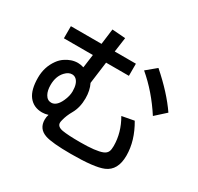

<svg xmlns="http://www.w3.org/2000/svg" viewBox="-181 -1053 1363 1320"><g transform="rotate(30 500.0 -393.0)"><path d="M351.1 -835 456.5 -827.1 440.4 -711.9H608.4V-615.7H427.2L404.3 -441.9Q427.7 -395 427.7 -332.5Q427.7 -258.8 397 -205.6Q372.6 -163.1 362.8 -122.6Q358.9 -107.9 358.9 -100.1Q358.9 -68.8 404.3 -60.5Q449.7 -52.7 544.4 -52.7Q670.9 -52.7 720.7 -72.8Q744.6 -82.5 752.9 -102.1Q759.3 -117.2 759.3 -145.5Q759.3 -251 701.2 -350.6L797.4 -368.7Q868.2 -249 868.2 -131.8Q868.2 -14.6 785.2 20Q716.8 48.8 531.7 48.8Q379.9 48.8 325.7 29.8Q257.3 6.3 257.3 -66.4Q257.3 -88.4 264.2 -106.9Q238.8 -99.1 216.3 -99.1Q147.9 -99.1 109.4 -149.4Q73.2 -197.3 73.2 -293Q73.2 -377.9 120.6 -443.4Q138.7 -468.3 162.1 -484.4Q210 -517.6 261.7 -517.6Q283.7 -517.6 308.1 -509.8L322.3 -615.7H92.3V-711.9H335.4ZM265.6 -429.7Q237.8 -429.7 212.4 -402.8Q173.3 -361.8 173.3 -292Q173.3 -247.6 189 -219.7Q206.5 -188.5 237.3 -188.5Q279.3 -188.5 307.6 -251Q326.7 -293 326.7 -329.6Q326.7 -392.6 297.9 -418Q284.2 -429.7 265.6 -429.7ZM889.2 -459Q797.9 -600.6 680.2 -700.2L757.3 -764.2Q892.6 -645.5 970.2 -532.2Z"/></g></svg>

Font: BIZ UDPGothic
Style: Bold
Weight: 700
Designer: TypeBank Co., Ltd.
Foundry: Morisawa Inc.
Version: Version 1.051